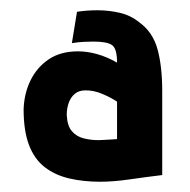

<svg xmlns="http://www.w3.org/2000/svg" viewBox="-20 -733 370 374"><path d="M296 -392Q296 -391 296 -407.5Q296 -424 296 -448.5Q296 -473 296 -498Q296 -523 296 -540Q296 -557 296 -556Q296 -603 287 -636.5Q278 -670 252 -689Q235 -703 213.5 -708Q192 -713 170 -713Q148 -713 130 -710L120 -649Q133 -651 143.5 -651.5Q154 -652 162 -652Q189 -652 198.5 -645Q208 -638 208 -611Q189 -622 169.5 -627.5Q150 -633 132 -633Q98 -633 75 -617.5Q52 -602 39.5 -576.5Q27 -551 26 -520Q26 -478 36.5 -450.5Q47 -423 67 -407.5Q87 -392 114.5 -385.5Q142 -379 175 -379Q201 -379 232 -383.5Q263 -388 296 -392ZM208 -535V-462Q204 -462 200 -461.5Q196 -461 191.5 -461Q187 -461 182.5 -460.5Q178 -460 172 -460Q157 -460 143 -463.5Q129 -467 120 -477.5Q111 -488 110 -509Q110 -522 114 -533Q118 -544 126 -550.5Q134 -557 147 -557Q163 -557 179.5 -550Q196 -543 208 -535Z"/></svg>

Font: Advent Pro
Style: Bold
Weight: 700
Designer: VivaRado, Andreas Kalpakidis
Foundry: VivaRado, Andreas Kalpakidis
Version: Version 3.000